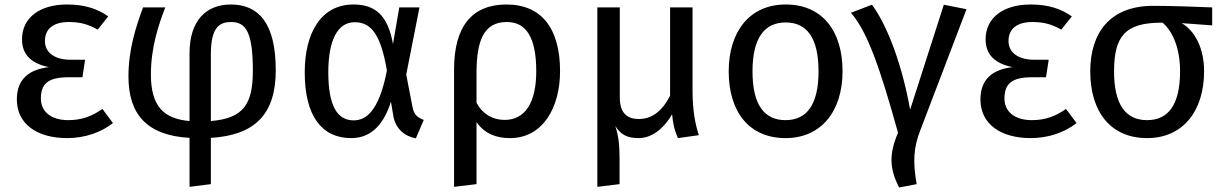

<svg xmlns="http://www.w3.org/2000/svg" viewBox="-20 -602 5447 855"><path d="M278 -582C157 -582 78 -523 78 -427C78 -357 121 -319 198 -303C112 -293 55 -252 55 -159C55 -49 146 13 279 13C357 13 430 -12 483 -54L436 -117C391 -85 345 -67 284 -67C205 -67 162 -107 162 -163C162 -230 195 -258 286 -258H347L359 -336H293C224 -336 180 -368 180 -419C180 -474 218 -504 287 -504C340 -504 376 -492 415 -470L462 -529C414 -563 357 -582 278 -582Z M1208 -289C1208 -500 1131 -582 1008 -582C896 -582 824 -508 824 -365V-63C708 -73 652 -130 652 -270C652 -389 685 -489 716 -569H617C586 -485 552 -382 552 -262C552 -95 632 1 824 12V230L919 218V12C1114 0 1208 -92 1208 -289ZM919 -63V-361C919 -484 960 -504 1010 -504C1077 -504 1106 -454 1106 -287C1106 -135 1062 -75 919 -63Z M1554 -582C1410 -582 1337 -456 1337 -280C1337 -84 1414 13 1544 13C1641 13 1692 -59 1721 -149L1731 -89C1740 -27 1785 6 1832 14L1867 -68C1834 -80 1823 -96 1817 -125L1789 -270L1848 -569H1758L1730 -406C1707 -537 1648 -582 1554 -582ZM1559 -503C1628 -503 1674 -458 1703 -288C1667 -102 1607 -66 1555 -66C1481 -66 1442 -132 1442 -280C1442 -426 1485 -503 1559 -503Z M2235 -582C2082 -582 2002 -484 2002 -293V230L2102 218V-58C2139 -6 2190 13 2251 13C2398 13 2474 -124 2474 -285C2474 -475 2392 -582 2235 -582ZM2227 -68C2175 -68 2130 -93 2102 -144V-276C2102 -423 2135 -504 2237 -504C2322 -504 2368 -437 2368 -285C2368 -144 2318 -68 2227 -68Z M3064 -194V-569H2964V-176C2925 -99 2876 -72 2825 -72C2774 -72 2740 -97 2740 -168V-569H2640V230L2739 218V104C2739 36 2733 -1 2720 -41C2744 -2 2774 13 2824 13C2891 13 2943 -41 2973 -93V-92C2977 -55 2981 -28 2999 13L3092 0C3077 -46 3064 -109 3064 -194Z M3479 -582C3317 -582 3225 -460 3225 -284C3225 -104 3316 13 3478 13C3639 13 3732 -109 3732 -285C3732 -465 3641 -582 3479 -582ZM3479 -502C3573 -502 3625 -433 3625 -285C3625 -136 3573 -67 3478 -67C3383 -67 3331 -136 3331 -284C3331 -433 3384 -502 3479 -502Z M3863 -581 3769 -545C3843 -462 3900 -295 3979 -11C3939 83 3940 148 3984 233L4062 218C4045 121 4047 57 4079 -24L4284 -561L4183 -581L4033 -114C3988 -361 3913 -514 3863 -581Z M4569 -582C4448 -582 4369 -523 4369 -427C4369 -357 4412 -319 4489 -303C4403 -293 4346 -252 4346 -159C4346 -49 4437 13 4570 13C4648 13 4721 -12 4774 -54L4727 -117C4682 -85 4636 -67 4575 -67C4496 -67 4453 -107 4453 -163C4453 -230 4486 -258 4577 -258H4638L4650 -336H4584C4515 -336 4471 -368 4471 -419C4471 -474 4509 -504 4578 -504C4631 -504 4667 -492 4706 -470L4753 -529C4705 -563 4648 -582 4569 -582Z M5378 -569C5304 -572 5201 -576 5115 -576C4923 -576 4835 -456 4835 -284C4835 -104 4926 13 5088 13C5249 13 5342 -109 5342 -285C5342 -392 5297 -468 5242 -499L5378 -489ZM5088 -67C4993 -67 4941 -136 4941 -284C4941 -441 4991 -501 5152 -501H5157C5197 -468 5235 -395 5235 -285C5235 -136 5183 -67 5088 -67Z"/></svg>

Font: Glow Sans SC Normal Medium
Style: Regular
Weight: 600
Designer: Ryoko NISHIZUKA (kana, bopomofo & ideographs); Paul D. Hunt (Latin, Greek & Cyrillic); Sandoll Communications, Soo-young
Version: Version 0.93